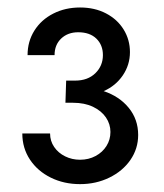

<svg xmlns="http://www.w3.org/2000/svg" viewBox="-20 -916 426 500"><path d="M38.1 -568.4H110.4Q110.4 -548.8 121.1 -533.2Q131.8 -517.6 149.7 -508.8Q167.5 -500 188.5 -500Q210.9 -500 229 -509.8Q247.1 -519.5 257.3 -535.9Q267.6 -552.2 267.6 -572.3Q267.6 -592.8 255.9 -610.1Q244.1 -627.4 222.2 -637.9Q200.2 -648.4 169.9 -648.4H150.4L152.3 -706.1H175.8Q208.5 -706.1 228.3 -725.3Q248 -744.6 248 -772.5Q248 -798.8 231 -815.4Q213.9 -832 183.6 -832Q156.7 -832 139.4 -815.7Q122.1 -799.3 122.1 -772.5H51.8Q51.8 -808.1 69.6 -836.4Q87.4 -864.7 118.7 -880.6Q149.9 -896.5 188.5 -896.5Q226.6 -896.5 256.1 -881.1Q285.6 -865.7 302 -839.1Q318.4 -812.5 318.4 -780.3Q318.4 -747.1 299.8 -719.7Q281.2 -692.4 250 -678.7Q291 -665 315.4 -635Q339.8 -605 339.8 -564.5Q339.8 -528.8 319.6 -499.5Q299.3 -470.2 264.6 -453.4Q230 -436.5 188.5 -436.5Q146.5 -436.5 112.3 -453.4Q78.1 -470.2 58.1 -500.2Q38.1 -530.3 38.1 -568.4Z"/></svg>

Font: Reddit Sans Vanilla
Style: Regular
Weight: 400
Designer: Stephen Hutchings
Foundry: Reddit
Version: Version 1.013